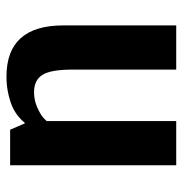

<svg xmlns="http://www.w3.org/2000/svg" viewBox="-6 -534 551 578"><g transform="rotate(90 269.0 -244.5)"><path d="M210 11Q56 11 56 -160V-500H189V-188Q189 -122 205 -97Q221 -72 257 -72Q281 -72 302.5 -81.5Q324 -91 334 -100L344 -110V-500H477V0H370L351 -44H349Q347 -42 344 -38Q341 -34 329.5 -24.5Q318 -15 303.5 -8Q289 -1 264 5Q239 11 210 11Z"/></g></svg>

Font: Arsenal
Style: Bold
Weight: 700
Designer: Andrij Shevchenko
Foundry: Stairsfor
Version: Version 2.001;PS 002.001;hotconv 1.0.88;makeotf.lib2.5.64775